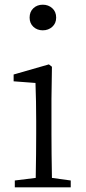

<svg xmlns="http://www.w3.org/2000/svg" viewBox="-20 -797 364 817"><path d="M43 0V-29L132 -40Q134 -150 134 -227V-282Q134 -365 131 -444L38 -451V-480L188 -523L201 -513L199 -376V-227Q199 -150 201 -40L281 -29V0ZM106 -722Q106 -747 122 -762Q138 -777 162 -777Q186 -777 202.5 -762Q219 -747 219 -722Q219 -698 202.5 -683Q186 -668 162 -668Q138 -668 122 -683Q106 -698 106 -722Z"/></svg>

Font: GenRyuMin TW L
Style: Regular
Weight: 300
Version: Version 1.501;PS 1;hotconv 16.6.51;makeotf.lib2.5.65220